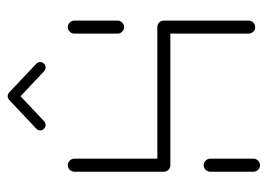

<svg xmlns="http://www.w3.org/2000/svg" viewBox="-122 -600 721 518"><g transform="rotate(-90 239.0 -340.5)"><path d="M52.6 0Q45.6 0 40.4 -5.2Q35.2 -10.4 35.2 -17.8V-134.1Q35.2 -141.5 40.4 -146.7Q45.6 -151.9 52.6 -151.9Q60 -151.9 65.2 -146.7Q70.4 -141.5 70.4 -134.1V-17.8Q70.4 -10.7 65.2 -5.4Q60 0 52.6 0ZM52.6 -518.5Q60 -518.5 65.2 -513.3Q70.4 -508.1 70.4 -500.7V-259.3Q70.4 -252.2 65.2 -247Q60 -241.9 52.6 -241.9Q45.6 -241.9 40.4 -247Q35.2 -252.2 35.2 -259.3V-500.7Q35.2 -508.1 40.4 -513.3Q45.6 -518.5 52.6 -518.5ZM425.6 -241.9H53V-277H425.6ZM425.2 -277Q432.6 -277 437.8 -271.9Q443 -266.7 443 -259.3V-30.7Q443 -23.7 437.8 -18.3Q432.6 -13 425.2 -13Q418.1 -13 413 -18.1Q407.8 -23.3 407.8 -30.7V-259.3Q407.8 -266.7 413 -271.9Q418.1 -277 425.2 -277ZM425.2 -366.7Q418.1 -366.7 413 -371.9Q407.8 -377 407.8 -384.4V-500.7Q407.8 -508.1 413 -513.3Q418.1 -518.5 425.2 -518.5Q432.6 -518.5 437.8 -513.3Q443 -508.1 443 -500.7V-384.4Q443 -377.4 437.8 -372Q432.6 -366.7 425.2 -366.7ZM238.9 -680.7Q244.8 -680.7 249.3 -676.5Q253.7 -672.2 253.7 -666.3Q253.7 -659.6 248.9 -655.6L171.5 -582.6Q167.4 -578.5 161.5 -578.5Q155.6 -578.5 151.1 -582.8Q146.7 -587 146.7 -593Q146.7 -599.6 151.5 -603.7L228.9 -676.7Q233 -680.7 238.9 -680.7ZM249.6 -676.3 326.3 -603.7Q331.1 -599.6 331.1 -593Q331.1 -587 326.7 -582.8Q322.2 -578.5 316.3 -578.5Q310.4 -578.5 306.3 -582.6L229.6 -654.8Z"/></g></svg>

Font: 26F Galaxy Sans Light
Style: Regular
Weight: 300
Designer: C₂₉H₂₅N₃O₅
Version: Version 1.100